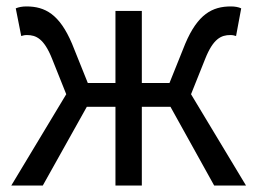

<svg xmlns="http://www.w3.org/2000/svg" viewBox="-20 -577 800 597"><path d="M15 0H113L250 -245H339V0H421V-245H510L646 0H745L574 -284L618 -394C643 -457 668 -468 696 -468C704 -468 707 -467 714 -465L730 -551C722 -555 710 -557 698 -557C640 -557 595 -533 556 -441L507 -319H421V-543H339V-319H253L204 -441C165 -533 120 -557 62 -557C50 -557 38 -555 29 -551L46 -465C53 -467 56 -468 64 -468C92 -468 117 -457 142 -394L186 -284Z"/></svg>

Font: Noto Sans Mono CJK HK
Style: Regular
Weight: 400
Designer: Ryoko NISHIZUKA 西塚涼子 (kana, bopomofo & ideographs); Paul D. Hunt (Latin, Greek & Cyrillic); Sandoll Communications 산돌커뮤니
Foundry: Adobe
Version: Version 2.004;hotconv 1.0.118;makeotfexe 2.5.65603